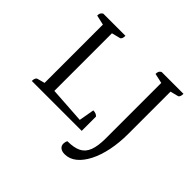

<svg xmlns="http://www.w3.org/2000/svg" viewBox="-194 -854 1254 1254"><g transform="rotate(45 433.0 -227.0)"><path d="M67 0Q67 -16 71.5 -25Q76 -34 83 -36L150 -54L135 -38V-602L151 -585L67 -604Q67 -618 71 -626Q75 -634 86 -641H291Q291 -625 287 -616Q283 -607 275 -605L204 -587L217 -604V-48L207 -59L479 -41L466 -28L487 -148Q501 -148 511 -144Q521 -140 528 -132V0ZM557 187Q532 187 517 175.5Q502 164 502 143Q502 136 504 128Q506 120 510 114Q571 114 606.5 96Q642 78 658 36Q674 -6 674 -76V-604L691 -585L606 -604Q606 -618 610 -626.5Q614 -635 625 -641H827Q827 -626 823 -616.5Q819 -607 811 -605L740 -587L757 -604V-201Q757 -119 742.5 -48.5Q728 22 701 75Q674 128 637.5 157.5Q601 187 557 187Z"/></g></svg>

Font: Petrona
Style: Regular
Weight: 400
Designer: Ringo R. Seeber
Foundry: Ringo R. Seeber
Version: Version 2.001; ttfautohint (v1.8.3)